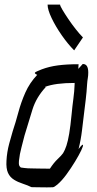

<svg xmlns="http://www.w3.org/2000/svg" viewBox="-20 -789 421 831"><path d="M183 22Q163 22 140 21.5Q117 21 116 21Q100 13 78.5 6Q57 -1 41 -11Q23 -22 14.5 -41Q6 -60 8 -93Q10 -131 20 -168Q30 -205 35 -221Q48 -260 59.5 -303Q71 -346 89.5 -388Q108 -430 141 -465Q128 -471 131.5 -475Q135 -479 161 -489Q193 -501 230.5 -506Q268 -511 318 -511H320L319 -491L338 -512H339Q362 -512 362 -475Q362 -462 360 -450.5Q358 -439 357 -425Q355 -391 351 -357.5Q347 -324 343 -292Q340 -268 335 -225.5Q330 -183 320 -144Q337 -166 339 -162Q341 -158 331.5 -138Q322 -118 305 -90Q288 -62 268 -34.5Q248 -7 228 10Q215 21 208.5 21.5Q202 22 183 22ZM190 -59H196Q213 -85 229.5 -100.5Q246 -116 253 -126Q261 -139 267.5 -158.5Q274 -178 279.5 -210.5Q285 -243 290 -295Q293 -328 297.5 -361Q302 -394 303 -425V-430Q219 -430 175 -413L177 -412H178Q137 -368 120.5 -315Q104 -262 86 -202Q81 -181 73 -151.5Q65 -122 62 -93Q61 -80 62.5 -74.5Q64 -69 70 -64Q72 -64 85 -62Q98 -60 122 -60Q123 -60 146.5 -59.5Q170 -59 190 -59ZM301 -571Q274 -598 247.5 -636Q221 -674 203.5 -710.5Q186 -747 186 -769H240Q240 -764 250 -747Q260 -730 275.5 -707Q291 -684 308 -662.5Q325 -641 339 -627Z"/></svg>

Font: Syne Tactile
Style: Regular
Weight: 400
Designer: Lucas Descroix
Foundry: Bonjour Monde
Version: Version 2.100; ttfautohint (v1.8.3)